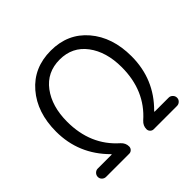

<svg xmlns="http://www.w3.org/2000/svg" viewBox="-182 -930 1114 1114"><g transform="rotate(-45 375.5 -372.5)"><path d="M85 0Q71.3 0 61 -9.8Q50.8 -19.5 50.8 -33.7Q50.8 -47.9 61 -58.1Q71.3 -68.4 85 -68.4H198.2Q200.2 -68.4 200.2 -70.3Q200.2 -72.3 198.2 -73.2Q65.4 -206.1 65.4 -390.6Q65.4 -546.9 150.4 -646Q235.4 -745.1 376 -745.1Q515.6 -745.1 600.1 -646Q684.6 -546.9 684.6 -390.6Q684.6 -203.1 552.7 -73.2Q550.8 -72.3 550.8 -70.3Q550.8 -68.4 552.7 -68.4H667Q680.7 -68.4 690.9 -58.1Q701.2 -47.9 701.2 -33.7Q701.2 -19.5 690.9 -9.8Q680.7 0 667 0H475.6Q463.9 0 455.1 -8.8Q446.3 -17.6 446.3 -30.3Q446.3 -58.6 468.8 -79.1Q599.6 -194.3 599.6 -385.7Q599.6 -511.7 539.6 -591.8Q479.5 -671.9 376 -671.9Q271.5 -671.9 211.4 -591.8Q151.4 -511.7 151.4 -385.7Q151.4 -194.3 282.2 -79.1Q304.7 -58.6 304.7 -30.3Q304.7 -17.6 295.9 -8.8Q287.1 0 275.4 0Z"/></g></svg>

Font: Gen Jyuu Gothic Normal
Style: Regular
Weight: 300
Designer: [Source Han Sans]
Ryoko NISHIZUKA  (kana & ideographs); Paul D. Hunt (Latin, Greek & Cyrillic); Wenlong ZHANG  (bopomofo
Version: Version 1.002.20150607